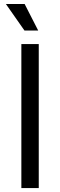

<svg xmlns="http://www.w3.org/2000/svg" viewBox="-20 -950 304 970"><path d="M175.8 -727.5V0H87.9V-727.5ZM103.5 -795.9 9.8 -929.7H104.5L172.9 -795.9Z"/></svg>

Font: GitLab Sans
Style: Regular
Weight: 400
Designer: Rasmus Andersson
Foundry: Modifications by GitLab B.V., manufactured by rsms
Version: Version 4.000;git-c8fb6b7